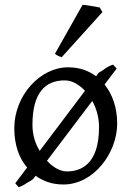

<svg xmlns="http://www.w3.org/2000/svg" viewBox="-20 -747 542 793"><path d="M256 -39C240 -39 208 -46 174 -83L361 -330C377 -302 389 -264 389 -222C389 -63 309 -39 256 -39ZM247 -415C281 -415 309 -395 331 -372L144 -124C127 -151 114 -188 114 -231C114 -364 167 -415 247 -415ZM261 -469C146 -469 39 -353 39 -217C39 -149 59 -93 92 -55L43 10L57 26C67 23 79 17 89 10L106 0C111 -3 115 -6 118 -9L127 -21C157 0 193 15 242 15C367 15 464 -115 464 -237C464 -305 443 -359 412 -398L462 -464L447 -480C436 -477 425 -471 416 -465L402 -455C396 -452 392 -449 387 -446L377 -432C347 -454 310 -469 261 -469ZM235 -511 403 -697 392 -716 377 -719C371 -720 332 -727 321 -727L207 -525C214 -519 223 -514 235 -511Z"/></svg>

Font: Temporarium
Style: Regular
Weight: 400
Version: Version 1.1